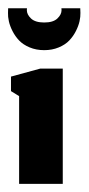

<svg xmlns="http://www.w3.org/2000/svg" viewBox="-21 -452 218 472"><path d="M176.7 -420.3 176.3 -431.7H130Q130.3 -429.7 130.3 -427Q130.3 -416.3 120 -406.5Q109.7 -396.7 87.7 -396.7Q65.7 -396.7 55.3 -406.5Q45 -416.3 45 -427L45.3 -431.7H-1L-1.3 -420.3Q-1.7 -411 0.8 -399.7Q3.3 -388.3 9.8 -375.5Q16.3 -362.7 26 -352.5Q35.7 -342.3 51.8 -335.5Q68 -328.7 87.7 -328.7Q107.3 -328.7 123.5 -335.5Q139.7 -342.3 149.3 -352.5Q159 -362.7 165.5 -375.5Q172 -388.3 174.5 -399.7Q177 -411 176.7 -420.3ZM26 0H133.3V-283.3H77.7L6 -263.7V-228L26 -215.7Z"/></svg>

Font: Jomhuria
Style: Regular
Weight: 400
Designer: Arabic design by Kourosh Beigpour, Latin design by Eben Sorkin, engineering by Lasse Fister and Khaled Hosney
Version: Version 1.0000